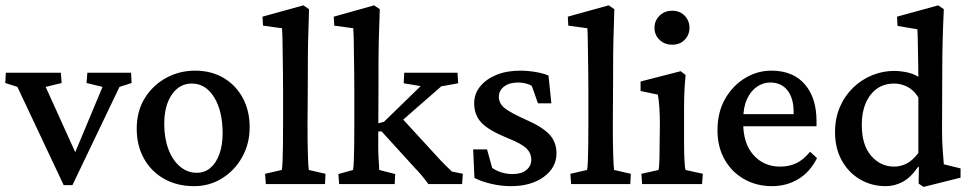

<svg xmlns="http://www.w3.org/2000/svg" viewBox="-25 -699 3686 729"><path d="M216.8 3.9 41 -369.1 -4.9 -383.8 -2.9 -422.9H206.1L209 -383.8L148.4 -369.1L274.4 -90.8H248L364.3 -369.1L303.7 -383.8L306.6 -422.9H472.7L474.6 -383.8L428.7 -369.1L250 3.9Z M711.9 7.8Q647.5 7.8 598.1 -20Q548.8 -47.9 521.5 -97.2Q494.1 -146.5 494.1 -210Q494.1 -277.3 524.9 -326.7Q555.7 -376 606 -403.3Q656.2 -430.7 715.8 -430.7Q777.3 -430.7 823.7 -403.3Q870.1 -376 896.5 -327.6Q922.9 -279.3 922.9 -215.8Q922.9 -153.3 894.5 -102.5Q866.2 -51.8 818.4 -22Q770.5 7.8 711.9 7.8ZM721.7 -43Q752 -43 773.9 -61.5Q795.9 -80.1 808.1 -114.3Q820.3 -148.4 820.3 -192.4Q820.3 -277.3 788.1 -329.6Q755.9 -381.8 703.1 -381.8Q656.2 -381.8 627.4 -339.8Q598.6 -297.9 598.6 -228.5Q598.6 -174.8 614.3 -132.8Q629.9 -90.8 658.2 -66.9Q686.5 -43 721.7 -43Z M984.4 0 981.4 -39.1 1044.9 -53.7Q1046.9 -63.5 1047.9 -86.9Q1048.8 -110.4 1049.3 -147.5Q1049.8 -184.6 1049.8 -231.4V-354.5Q1049.8 -389.6 1049.3 -426.8Q1048.8 -463.9 1048.3 -497.6Q1047.9 -531.2 1047.4 -556.2Q1046.9 -581.1 1045.9 -591.8L973.6 -601.6L971.7 -635.7L1127 -678.7L1148.4 -664.1Q1147.5 -623 1146 -583Q1144.5 -543 1144 -493.2Q1143.6 -443.4 1143.6 -374L1142.6 -220.7Q1142.6 -159.2 1144 -111.8Q1145.5 -64.5 1147.5 -53.7L1210.9 -39.1L1209 0Z M1262.7 0 1259.8 -38.1 1315.4 -53.7Q1317.4 -63.5 1318.4 -87.4Q1319.3 -111.3 1319.8 -145Q1320.3 -178.7 1320.3 -217.8V-354.5Q1320.3 -389.6 1319.8 -427.2Q1319.3 -464.8 1318.8 -498Q1318.4 -531.2 1317.9 -556.2Q1317.4 -581.1 1316.4 -591.8L1244.1 -601.6L1242.2 -635.7L1395.5 -678.7L1417 -664.1Q1416 -632.8 1415 -602.5Q1414.1 -572.3 1413.1 -539.1Q1412.1 -505.9 1412.1 -466.8Q1412.1 -427.7 1412.1 -379.9L1411.1 -146.5Q1411.1 -121.1 1412.1 -102.1Q1413.1 -83 1414.1 -70.8Q1415 -58.6 1415 -53.7L1475.6 -38.1L1473.6 0ZM1729.5 0H1601.6Q1585 -22.5 1573.7 -35.6Q1562.5 -48.8 1551.8 -59.6L1423.8 -200.2H1396.5L1397.5 -227.5L1432.6 -236.3L1572.3 -372.1L1507.8 -382.8L1509.8 -422.9H1711.9L1714.8 -382.8L1650.4 -371.1L1479.5 -221.7L1492.2 -259.8L1634.8 -104.5Q1648.4 -88.9 1664.6 -73.2Q1680.7 -57.6 1690.4 -47.9L1732.4 -39.1Z M1915 7.8Q1877.9 7.8 1840.3 -1Q1802.7 -9.8 1776.4 -23.4L1771.5 -131.8H1824.2L1843.8 -61.5Q1877.9 -38.1 1921.9 -38.1Q1954.1 -38.1 1973.1 -53.2Q1992.2 -68.4 1992.2 -92.8Q1992.2 -117.2 1974.1 -135.3Q1956.1 -153.3 1902.3 -174.8Q1832 -203.1 1803.7 -232.4Q1775.4 -261.7 1775.4 -306.6Q1775.4 -342.8 1797.9 -370.6Q1820.3 -398.4 1859.4 -414.6Q1898.4 -430.7 1950.2 -430.7Q1978.5 -430.7 2007.8 -425.8Q2037.1 -420.9 2057.6 -412.1L2068.4 -306.6H2017.6L1994.1 -373Q1984.4 -378.9 1970.7 -382.3Q1957 -385.7 1942.4 -385.7Q1909.2 -385.7 1889.2 -370.6Q1869.1 -355.5 1869.1 -332Q1869.1 -305.7 1891.6 -288.1Q1914.1 -270.5 1970.7 -245.1Q2035.2 -216.8 2061.5 -188Q2087.9 -159.2 2087.9 -117.2Q2087.9 -62.5 2039.6 -27.3Q1991.2 7.8 1915 7.8Z M2143.6 0 2140.6 -39.1 2204.1 -53.7Q2206.1 -63.5 2207 -86.9Q2208 -110.4 2208.5 -147.5Q2209 -184.6 2209 -231.4V-354.5Q2209 -389.6 2208.5 -426.8Q2208 -463.9 2207.5 -497.6Q2207 -531.2 2206.5 -556.2Q2206.1 -581.1 2205.1 -591.8L2132.8 -601.6L2130.9 -635.7L2286.1 -678.7L2307.6 -664.1Q2306.6 -623 2305.2 -583Q2303.7 -543 2303.2 -493.2Q2302.7 -443.4 2302.7 -374L2301.8 -220.7Q2301.8 -159.2 2303.2 -111.8Q2304.7 -64.5 2306.6 -53.7L2370.1 -39.1L2368.2 0Z M2413.1 0 2410.2 -39.1 2475.6 -53.7Q2476.6 -57.6 2477.5 -68.8Q2478.5 -80.1 2479 -101.1Q2479.5 -122.1 2479.5 -155.3L2480.5 -224.6Q2480.5 -260.7 2478.5 -290.5Q2476.6 -320.3 2472.7 -339.8L2407.2 -353.5V-389.6L2559.6 -428.7L2578.1 -414.1Q2575.2 -383.8 2573.7 -353.5Q2572.3 -323.2 2572.3 -283.2V-160.2Q2572.3 -120.1 2573.7 -90.8Q2575.2 -61.5 2578.1 -53.7L2643.6 -39.1L2640.6 0ZM2527.3 -529.3Q2498 -529.3 2479 -547.9Q2460 -566.4 2460 -593.8Q2460 -620.1 2479 -639.2Q2498 -658.2 2527.3 -658.2Q2556.6 -658.2 2574.7 -639.2Q2592.8 -620.1 2592.8 -593.8Q2592.8 -566.4 2574.7 -547.9Q2556.6 -529.3 2527.3 -529.3Z M2906.2 7.8Q2847.7 7.8 2800.8 -18.6Q2753.9 -44.9 2726.6 -92.8Q2699.2 -140.6 2699.2 -204.1Q2699.2 -273.4 2728.5 -324.2Q2757.8 -375 2805.2 -403.3Q2852.5 -431.6 2907.2 -430.7Q2987.3 -429.7 3031.2 -378.4Q3075.2 -327.1 3075.2 -239.3V-219.7H2780.3V-265.6H3001L2988.3 -249V-274.4Q2988.3 -326.2 2964.8 -356Q2941.4 -385.7 2899.4 -385.7Q2873 -385.7 2849.6 -370.1Q2826.2 -354.5 2811.5 -323.2Q2796.9 -292 2796.9 -245.1V-230.5Q2796.9 -154.3 2835.9 -110.4Q2875 -66.4 2937.5 -66.4Q2970.7 -66.4 2998 -79.1Q3025.4 -91.8 3050.8 -123L3077.1 -98.6Q3049.8 -44.9 3005.4 -18.6Q2960.9 7.8 2906.2 7.8Z M3481.4 10.7 3462.9 -2 3463.9 -65.4H3460.9Q3433.6 -25.4 3402.8 -8.8Q3372.1 7.8 3337.9 7.8Q3284.2 7.8 3240.2 -18.1Q3196.3 -43.9 3170.9 -90.3Q3145.5 -136.7 3145.5 -197.3Q3145.5 -250 3164.1 -293Q3182.6 -335.9 3214.8 -366.7Q3247.1 -397.5 3287.1 -413.6Q3327.1 -429.7 3369.1 -429.7Q3393.6 -429.7 3418.9 -424.3Q3444.3 -418.9 3461.9 -407.2Q3461.9 -424.8 3461.4 -451.7Q3460.9 -478.5 3460.4 -506.3Q3460 -534.2 3459.5 -556.6Q3459 -579.1 3458 -587.9L3382.8 -600.6L3380.9 -635.7L3537.1 -678.7L3558.6 -664.1Q3555.7 -603.5 3554.2 -548.3Q3552.7 -493.2 3552.7 -433.6L3551.8 -208Q3551.8 -158.2 3554.7 -124.5Q3557.6 -90.8 3558.6 -75.2L3622.1 -59.6V-24.4ZM3370.1 -66.4Q3393.6 -66.4 3416.5 -77.6Q3439.5 -88.9 3461.9 -118.2V-329.1Q3444.3 -357.4 3419.9 -369.6Q3395.5 -381.8 3370.1 -381.8Q3313.5 -381.8 3280.3 -338.9Q3247.1 -295.9 3247.1 -224.6Q3247.1 -148.4 3282.7 -107.4Q3318.4 -66.4 3370.1 -66.4Z"/></svg>

Font: Crimson Pro ExtraLight Medium
Style: Regular
Weight: 500
Version: Version 1.002